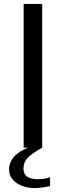

<svg xmlns="http://www.w3.org/2000/svg" viewBox="-20 -749 318 974"><path d="M158 205Q102 205 64 179Q26 153 26 111Q26 75 51.5 46Q77 17 123 0H100V-729H194V0Q139 31 119 53Q99 75 99 106Q99 160 171 160Q208 160 234 150V195Q186 205 158 205Z"/></svg>

Font: ColatingCofangSans
Style: Regular
Weight: 400
Foundry: GNU
Version: Version 412.227;June 27, 2022;FontCreator 11.0.0.2412 32-bit